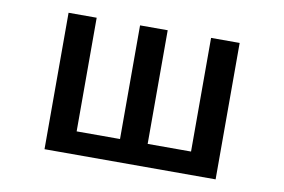

<svg xmlns="http://www.w3.org/2000/svg" viewBox="-63 -656 1127 762"><g transform="rotate(10 500.0 -275.0)"><path d="M156.2 0V-549.8H269.5V-91.8H444.3V-549.8H555.7V-91.8H730.5V-549.8H845.7V0Z"/></g></svg>

Font: Gen Shin Gothic Monospace Medium
Style: Regular
Weight: 500
Designer: [Source Han Sans]
Ryoko NISHIZUKA  (kana & ideographs); Paul D. Hunt (Latin, Greek & Cyrillic); Wenlong ZHANG  (bopomofo
Version: Version 1.002.20150607